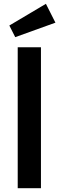

<svg xmlns="http://www.w3.org/2000/svg" viewBox="-20 -988 311 1008"><path d="M73 0V-740H195V0ZM60 -793 29 -854 221 -968 271 -869Z"/></svg>

Font: Readex Pro Medium
Style: Regular
Weight: 500
Designer: Bonnie Shaver-Troup, Thomas Jockin
Foundry: Lexend
Version: Version 1.204; ttfautohint (v1.8.4.7-5d5b)